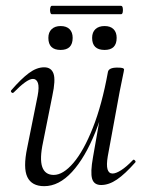

<svg xmlns="http://www.w3.org/2000/svg" viewBox="-20 -626 505 659"><path d="M131.8 13Q89 13 73.9 -18.3Q58.8 -49.6 73.4 -119L109.2 -297Q115 -327.6 110.1 -341.4Q105.2 -355.2 93 -355.2Q82.2 -355.2 65.2 -342.8Q48.2 -330.4 27.4 -309Q23.4 -305 19.4 -309Q15.4 -313 19.4 -317Q52.2 -355 79 -375Q105.8 -395 131.6 -395Q156 -395 163.7 -373.2Q171.4 -351.4 159.6 -297L127.8 -138Q115.4 -80.4 125 -53Q134.6 -25.6 164.4 -25.6Q196.6 -25.6 231.9 -66.8Q267.2 -108 298.6 -187.1Q330 -266.2 350.4 -378.8L362.8 -377.8Q343 -261.4 307.6 -173.2Q272.2 -85 227.2 -36Q182.2 13 131.8 13ZM327.2 9Q302.4 9 296.1 -12.7Q289.8 -34.4 299.2 -86.6L350.4 -378.8Q353 -394 382.4 -394Q396.8 -394 401.3 -392.2Q405.8 -390.4 405.8 -387.6Q405.8 -384.4 400.8 -361.2Q395.8 -338 390.8 -312L349.8 -89Q340 -30.4 366.4 -30.4Q378 -30.4 396.1 -42Q414.2 -53.6 435.6 -76Q438.6 -80 443 -75.5Q447.4 -71 443.6 -67.8Q409.2 -28.8 381.5 -9.9Q353.8 9 327.2 9ZM339 -454.6Q296.2 -454.6 296.2 -496Q296.2 -515.2 307.5 -525.9Q318.8 -536.6 339 -536.6Q359 -536.6 369.7 -525.9Q380.4 -515.2 380.4 -496Q380.4 -454.6 339 -454.6ZM188 -454.6Q146 -454.6 146 -496Q146 -515.2 157.3 -525.9Q168.6 -536.6 188 -536.6Q208 -536.6 218.7 -525.9Q229.4 -515.2 229.4 -496Q229.4 -454.6 188 -454.6ZM157.8 -577.2Q154.2 -577.2 152.5 -584.4Q150.8 -591.6 152.5 -598.8Q154.2 -606 157.8 -606H395.4Q400 -606 401.3 -598.8Q402.6 -591.6 401.3 -584.4Q400 -577.2 395.4 -577.2Z"/></svg>

Font: Cormorant Garamond Light
Style: Italic
Weight: 300
Italic angle: -10°
Designer: Christian Thalmann (Catharsis Fonts)
Foundry: Catharsis Fonts
Version: Version 4.001